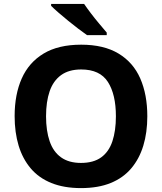

<svg xmlns="http://www.w3.org/2000/svg" viewBox="-20 -954 831 984"><path d="M735 -358Q735 -275 714.5 -207.5Q694 -140 652.5 -91Q611 -42 547 -16Q483 10 395 10Q308 10 243.5 -16Q179 -42 137.5 -91Q96 -140 75.5 -207.5Q55 -275 55 -359Q55 -470 91.5 -552Q128 -634 203.5 -679.5Q279 -725 396 -725Q512 -725 587.5 -679.5Q663 -634 699 -551.5Q735 -469 735 -358ZM216 -358Q216 -284 234.5 -230Q253 -176 293 -147.5Q333 -119 395 -119Q459 -119 498.5 -147.5Q538 -176 556 -230Q574 -284 574 -358Q574 -470 533 -534Q492 -598 396 -598Q333 -598 293 -569Q253 -540 234.5 -486.5Q216 -433 216 -358ZM411 -934Q426 -912 446.5 -885Q467 -858 489 -832Q511 -806 527 -787V-774H426Q407 -787 381.5 -806.5Q356 -826 329.5 -847.5Q303 -869 279.5 -889.5Q256 -910 242 -924V-934Z"/></svg>

Font: Noto Sans Lao Looped
Style: Bold
Weight: 700
Designer: Mark Frömberg, Ben Mitchell
Foundry: The Fontpad Ltd
Version: Version 1.001